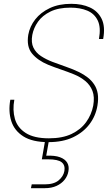

<svg xmlns="http://www.w3.org/2000/svg" viewBox="-20 -732 583 1005"><path d="M233 12Q150 12 102.5 -18Q55 -48 39 -98.5Q23 -149 34 -210H55Q45 -156 58 -110Q71 -64 114.5 -36Q158 -8 236 -8Q307 -8 355 -31Q403 -54 431 -93Q459 -132 468 -179Q476 -225 464 -256Q452 -287 426.5 -308Q401 -329 368 -342.5Q335 -356 299.5 -368Q264 -380 232 -393Q177 -416 147.5 -452Q118 -488 128 -550Q136 -594 164.5 -630.5Q193 -667 240.5 -689.5Q288 -712 353 -712Q409 -712 450.5 -693Q492 -674 512 -633.5Q532 -593 520 -528H498Q509 -589 491.5 -625Q474 -661 436.5 -676.5Q399 -692 349 -692Q286 -692 244 -671.5Q202 -651 179 -618.5Q156 -586 149 -549Q142 -509 155 -482.5Q168 -456 194.5 -438.5Q221 -421 255 -408Q289 -395 325.5 -382.5Q362 -370 395 -354Q419 -342 439 -326.5Q459 -311 473 -290Q487 -269 491.5 -242Q496 -215 490 -179Q481 -125 448.5 -82Q416 -39 362.5 -13.5Q309 12 233 12ZM142 253 146 233H214Q262 233 287 212Q312 191 317 163Q322 133 303 117.5Q284 102 232 102H199L218 -7H238L222 83Q267 81 294 91Q321 101 332 120Q343 139 338 165Q334 189 318 209Q302 229 276 241Q250 253 214 253Z"/></svg>

Font: DM Sans 17pt Thin
Style: Italic
Weight: 250
Italic angle: -10°
Version: Version 4.004;gftools[0.9.30]